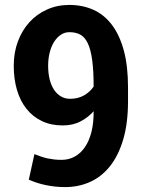

<svg xmlns="http://www.w3.org/2000/svg" viewBox="-20 -741 585 771"><path d="M261.7 -344.2Q293.9 -344.2 318.4 -358.6Q342.8 -373 356 -393.6Q356 -457 350.3 -499Q344.7 -541 333 -566.2Q321.3 -591.3 303 -601.6Q284.7 -611.8 258.8 -611.8Q239.7 -611.8 224.1 -601.3Q208.5 -590.8 197 -572.5Q185.5 -554.2 179.4 -529.5Q173.3 -504.9 173.3 -477.1Q173.3 -446.8 179.4 -422.4Q185.5 -397.9 197 -380.6Q208.5 -363.3 224.9 -353.8Q241.2 -344.2 261.7 -344.2ZM227.5 -99.1Q256.3 -99.1 280.3 -112.3Q304.2 -125.5 321.3 -150.6Q338.4 -175.8 347.4 -211.9Q356.4 -248 356 -294.4Q335.9 -271 304.7 -254.2Q273.4 -237.3 231.9 -237.3Q184.6 -237.3 147.9 -254.9Q111.3 -272.5 86.2 -304.2Q61 -335.9 48.1 -379.9Q35.2 -423.8 35.2 -477.1Q35.2 -529.8 51.8 -574.5Q68.4 -619.1 97.9 -651.6Q127.4 -684.1 168.5 -702.6Q209.5 -721.2 258.3 -721.2Q311 -721.2 354.5 -701.9Q397.9 -682.6 429 -641.8Q460 -601.1 477.1 -538.6Q494.1 -476.1 494.1 -389.6V-335Q494.1 -247.1 475.1 -182.1Q456.1 -117.2 422.4 -74.5Q388.7 -31.7 342.3 -10.7Q295.9 10.3 241.2 10.3Q203.6 10.3 166.7 2.9Q129.9 -4.4 95.7 -19.5L118.2 -122.1Q133.3 -116.2 146.2 -111.8Q159.2 -107.4 171.9 -104.7Q184.6 -102.1 198 -100.6Q211.4 -99.1 227.5 -99.1Z"/></svg>

Font: Ufes Sans
Style: Bold
Weight: 700
Designer: Ricardo Esteves & Filipe Motta
Foundry: ProDesignUfes - Ricardo Esteves, Filipe Motta (This is a derivative work, based on Roboto family, by Christian Robertson
Version: Version 2.0